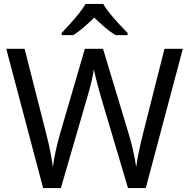

<svg xmlns="http://www.w3.org/2000/svg" viewBox="-20 -964 970 984"><path d="M917 -714 727 0H636L497 -468Q489 -497 481 -526Q473 -555 468 -577.5Q463 -600 461 -609Q460 -596 450.5 -553.5Q441 -511 427 -465L292 0H201L12 -714H106L217 -278Q229 -232 237.5 -189Q246 -146 251 -108Q256 -147 266 -193Q276 -239 289 -283L415 -714H508L639 -280Q653 -234 663 -188.5Q673 -143 678 -108Q683 -145 692 -188.5Q701 -232 713 -279L823 -714ZM509 -944Q521 -922 543.5 -894.5Q566 -867 590.5 -840.5Q615 -814 634 -795V-784H572Q546 -800 518 -823.5Q490 -847 463 -874Q436 -847 409 -824Q382 -801 356 -784H296V-795Q315 -815 338.5 -841Q362 -867 384 -894.5Q406 -922 419 -944Z"/></svg>

Font: Noto Sans Bengali UI
Style: Regular
Weight: 400
Designer: Jelle Bosma - Monotype Design Team
Foundry: Monotype Imaging Inc.
Version: Version 2.003; ttfautohint (v1.8.4.7-5d5b)